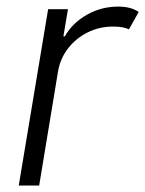

<svg xmlns="http://www.w3.org/2000/svg" viewBox="-20 -574 449 594"><path d="M38 0 128.9 -545.5H190.3L176.1 -461.6H180.8Q203.8 -502.8 248.6 -528.2Q293.3 -553.6 345.5 -553.6Q385.7 -553.6 409.1 -536.9L378.9 -483.3Q361.9 -491.8 329.9 -491.8Q287.3 -491.8 251.1 -473.7Q214.8 -455.6 190.5 -424.2Q166.2 -392.8 159.4 -352.3L101.2 0Z"/></svg>

Font: Inter UI Light
Style: Italic
Weight: 300
Italic angle: 9.39999°
Designer: Rasmus Andersson
Foundry: rsms
Version: 3.2;8d6f07862